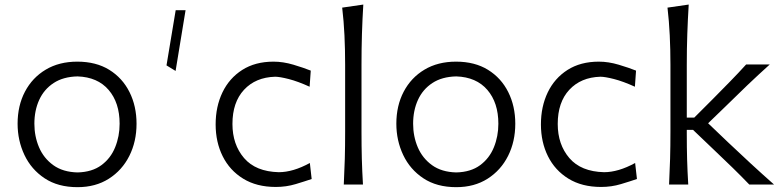

<svg xmlns="http://www.w3.org/2000/svg" viewBox="-20 -794 3367 826"><path d="M313.5 11.2Q229.5 11.2 172.1 -26.9Q114.7 -64.9 85.2 -127.2Q55.7 -189.5 55.7 -261.7Q55.7 -339.4 87.4 -399.7Q119.1 -460 176.8 -494.4Q234.4 -528.8 312.5 -528.8Q393.1 -528.8 450 -493.7Q506.8 -458.5 537.1 -397.9Q567.4 -337.4 567.4 -261.7Q567.4 -185.1 536.4 -123.3Q505.4 -61.5 448.2 -25.1Q391.1 11.2 313.5 11.2ZM313.5 -52.2Q376 -53.7 416 -83.3Q456.1 -112.8 475.3 -160.2Q494.6 -207.5 494.6 -261.7Q494.6 -352.1 447.3 -407.2Q399.9 -462.4 313.5 -465.3Q252 -463.9 210.7 -436.8Q169.4 -409.7 148.7 -364.3Q127.9 -318.8 127.9 -261.7Q127.9 -207.5 147.9 -160.4Q168 -113.3 209.2 -83.5Q250.5 -53.7 313.5 -52.2Z M735.4 -488.8 696.3 -512.7 735.8 -750H778.3Z M1166.5 10.3Q1084 10.3 1026.1 -25.4Q968.3 -61 938 -121.8Q907.7 -182.6 907.7 -258.8Q907.7 -335.4 937 -396.5Q966.3 -457.5 1022.2 -493.2Q1078.1 -528.8 1156.7 -528.8Q1198.2 -528.8 1242.4 -515.6Q1286.6 -502.4 1316.9 -490.2L1312 -420.9Q1261.7 -443.8 1222.4 -453.9Q1183.1 -463.9 1163.6 -463.9Q1079.6 -461.4 1029.8 -407.7Q980 -354 980 -260.7Q980 -172.4 1030 -114Q1080.1 -55.7 1179.2 -53.2Q1240.7 -53.2 1313 -92.8L1320.8 -23.9Q1292.5 -14.2 1252 -2Q1211.4 10.3 1166.5 10.3Z M1459 0Q1461.9 -57.6 1463.4 -111.1Q1464.8 -164.6 1464.8 -228.5V-515.1Q1464.8 -581.1 1461.9 -642.1Q1459 -703.1 1452.1 -761.2L1543 -774.4Q1539.1 -710.9 1537.1 -647.2Q1535.2 -583.5 1535.2 -515.1V-228.5Q1535.2 -164.6 1536.6 -111.1Q1538.1 -57.6 1541.5 0Z M1942.9 11.2Q1858.9 11.2 1801.5 -26.9Q1744.1 -64.9 1714.6 -127.2Q1685.1 -189.5 1685.1 -261.7Q1685.1 -339.4 1716.8 -399.7Q1748.5 -460 1806.2 -494.4Q1863.8 -528.8 1941.9 -528.8Q2022.5 -528.8 2079.3 -493.7Q2136.2 -458.5 2166.5 -397.9Q2196.8 -337.4 2196.8 -261.7Q2196.8 -185.1 2165.8 -123.3Q2134.8 -61.5 2077.6 -25.1Q2020.5 11.2 1942.9 11.2ZM1942.9 -52.2Q2005.4 -53.7 2045.4 -83.3Q2085.4 -112.8 2104.7 -160.2Q2124 -207.5 2124 -261.7Q2124 -352.1 2076.7 -407.2Q2029.3 -462.4 1942.9 -465.3Q1881.3 -463.9 1840.1 -436.8Q1798.8 -409.7 1778.1 -364.3Q1757.3 -318.8 1757.3 -261.7Q1757.3 -207.5 1777.3 -160.4Q1797.4 -113.3 1838.6 -83.5Q1879.9 -53.7 1942.9 -52.2Z M2565.9 10.3Q2483.4 10.3 2425.5 -25.4Q2367.7 -61 2337.4 -121.8Q2307.1 -182.6 2307.1 -258.8Q2307.1 -335.4 2336.4 -396.5Q2365.7 -457.5 2421.6 -493.2Q2477.5 -528.8 2556.2 -528.8Q2597.7 -528.8 2641.8 -515.6Q2686 -502.4 2716.3 -490.2L2711.4 -420.9Q2661.1 -443.8 2621.8 -453.9Q2582.5 -463.9 2563 -463.9Q2479 -461.4 2429.2 -407.7Q2379.4 -354 2379.4 -260.7Q2379.4 -172.4 2429.4 -114Q2479.5 -55.7 2578.6 -53.2Q2640.1 -53.2 2712.4 -92.8L2720.2 -23.9Q2691.9 -14.2 2651.4 -2Q2610.8 10.3 2565.9 10.3Z M2858.4 0Q2861.3 -57.6 2862.8 -111.1Q2864.3 -164.6 2864.3 -228.5V-515.1Q2864.3 -581.1 2861.3 -642.1Q2858.4 -703.1 2851.6 -761.2L2942.9 -774.4Q2939 -710.9 2936.8 -647.2Q2934.6 -583.5 2934.6 -515.1V-288.1H2966.8L3047.4 -368.7Q3084 -405.8 3120.1 -442.6Q3156.2 -479.5 3189.9 -516.6H3291.5Q3241.2 -471.2 3194.1 -426.3Q3147 -381.3 3101.6 -336.4L3026.4 -263.7L3112.8 -181.2Q3160.6 -135.7 3210 -90.3Q3259.3 -44.9 3310.1 0H3203.6Q3168.9 -36.1 3131.8 -72.3Q3094.7 -108.4 3056.6 -144.5L2961.4 -235.4H2934.6V-218.8Q2934.6 -159.7 2936 -107.9Q2937.5 -56.2 2940.9 0Z"/></svg>

Font: Pinar-FD Regular
Style: FD-Regular
Weight: 400
Designer: Amin Abedi
Version: Version 3.000